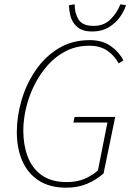

<svg xmlns="http://www.w3.org/2000/svg" viewBox="-20 -858 610 890"><path d="M288 12Q210 12 159 -21.5Q108 -55 83 -113Q58 -171 58 -246Q58 -319 80 -394Q102 -469 145 -532Q188 -595 251 -633.5Q314 -672 396 -672Q455 -672 494 -644Q533 -616 552 -578L530 -564Q511 -600 477.5 -623Q444 -646 394 -646Q335 -646 287 -622Q239 -598 202 -556.5Q165 -515 139.5 -464Q114 -413 101 -358Q88 -303 88 -252Q88 -187 108 -133Q128 -79 172.5 -46.5Q217 -14 290 -14Q338 -14 374 -30Q410 -46 434 -68L478 -290H320L326 -316H514L460 -54Q426 -24 383.5 -6Q341 12 288 12ZM408 -712Q364 -712 340.5 -731Q317 -750 308.5 -778Q300 -806 300 -834L326 -838Q326 -796 344.5 -767Q363 -738 414 -738Q462 -738 492.5 -768.5Q523 -799 538 -838L564 -834Q556 -807 536 -779Q516 -751 484 -731.5Q452 -712 408 -712Z"/></svg>

Font: Source Sans 3 ExtraLight
Style: Italic
Weight: 250
Italic angle: -11°
Designer: Paul D. Hunt
Foundry: Adobe
Version: Version 3.046;hotconv 1.0.118;makeotfexe 2.5.65603